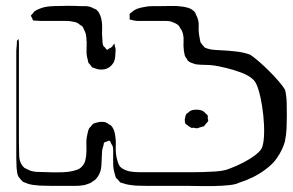

<svg xmlns="http://www.w3.org/2000/svg" viewBox="-20 -592 1006 660"><path d="M124 -565Q139 -570 164 -571Q189 -572 214 -572Q239 -572 254 -571Q263 -571 273 -571Q283 -571 291 -568Q294 -567 296.5 -566Q299 -565 302 -563Q304 -562 307 -561Q310 -560 312 -558Q319 -552 322.5 -544Q326 -536 328 -528Q332 -510 331 -492Q330 -474 332 -456Q332 -452 332.5 -446Q333 -440 335 -435Q336 -433 338.5 -431Q341 -429 342 -427Q343 -426 345 -423.5Q347 -421 348 -421Q350 -421 351 -422Q352 -423 353 -424Q356 -426 360.5 -428Q365 -430 367 -434L371 -440Q373 -442 373 -442Q374 -442 374 -437Q376 -431 377 -425.5Q378 -420 377 -414Q377 -406 376 -397Q375 -388 372 -380Q361 -359 340 -354Q336 -353 332 -353Q328 -353 324 -353Q318 -353 310 -356Q307 -357 303.5 -358Q300 -359 298 -360Q296 -361 291 -368Q290 -370 288 -372Q286 -374 284 -376L281 -389Q277 -403 277.5 -418.5Q278 -434 278 -448Q277 -453 277 -458.5Q277 -464 276 -469Q275 -477 272.5 -482.5Q270 -488 267 -494Q266 -496 265.5 -498Q265 -500 263 -501Q260 -504 256 -506Q253 -508 250 -510.5Q247 -513 244 -514Q240 -516 236 -516.5Q232 -517 228 -518Q219 -520 209.5 -520Q200 -520 191 -520H135Q128 -520 120.5 -520Q113 -520 105 -521Q104 -521 100 -521Q96 -521 94 -522Q91 -525 91 -529Q90 -531 88 -534Q86 -537 86 -538Q87 -540 89 -542Q91 -544 92 -545Q94 -547 96 -550Q98 -553 100 -554Q109 -560 124 -565ZM959 -104Q950 -75 934 -52Q926 -39 915 -28.5Q904 -18 892 -9Q872 6 848.5 17.5Q825 29 802 36Q791 42 767 44.5Q743 47 716 47.5Q689 48 665 47.5Q641 47 630 47H556Q534 47 501.5 47Q469 47 446 46Q436 45 425 43.5Q414 42 403 38L393 35Q391 33 389.5 30.5Q388 28 386 26Q381 23 378 18Q377 15 376 11.5Q375 8 374 4Q369 -12 369 -30.5Q369 -49 369 -65Q369 -70 369 -77.5Q369 -85 367 -90Q366 -92 364.5 -94.5Q363 -97 362 -99Q361 -101 359.5 -104.5Q358 -108 356 -108Q355 -109 352 -107.5Q349 -106 348 -106L338 -102Q336 -98 336 -93Q332 -82 331 -74Q330 -52 328.5 -23.5Q327 5 309 24Q308 26 305 27.5Q302 29 300 31Q298 32 296 33.5Q294 35 291 37Q287 39 281.5 40.5Q276 42 271 44Q255 47 238 47Q221 47 204 47Q182 47 160.5 47Q139 47 117 46Q104 45 92.5 43.5Q81 42 69 37Q67 36 64 35Q61 34 59 33L53 27Q51 24 48.5 21.5Q46 19 44 16Q40 10 39 1Q38 -8 37 -15Q36 -32 36 -48.5Q36 -65 36 -81V-417Q37 -424 37 -430Q37 -436 38 -442Q38 -444 38 -447.5Q38 -451 39 -453L44 -458Q44 -458 44 -455Q44 -450 45 -447V-103Q45 -82 46 -56Q47 -30 64 -15Q69 -12 74 -10Q83 -5 92.5 -3Q102 -1 112 -1Q135 0 166 0.5Q197 1 219 -2Q232 -4 245 -8.5Q258 -13 266 -25Q271 -31 273 -39.5Q275 -48 276 -55Q278 -74 277 -92.5Q276 -111 280 -129Q281 -134 282.5 -140Q284 -146 286 -150Q287 -152 289 -154Q291 -156 292 -157Q294 -159 296.5 -162.5Q299 -166 302 -167Q305 -169 312 -170.5Q319 -172 323 -173Q327 -173 333.5 -173Q340 -173 344 -171Q347 -170 350 -168Q353 -166 355 -164Q357 -163 359 -162.5Q361 -162 362 -160Q367 -155 370.5 -147Q374 -139 375 -132Q379 -111 378 -90Q377 -69 381 -49Q383 -41 386 -32Q389 -23 395 -17Q407 -7 425 -3Q442 0 459.5 0Q477 0 494 0H638Q653 0 675.5 -0.5Q698 -1 720 -2.5Q742 -4 757 -8Q772 -13 794 -22.5Q816 -32 838 -45.5Q860 -59 874 -74Q883 -83 886 -107.5Q889 -132 887.5 -163.5Q886 -195 881 -227Q876 -259 868.5 -283.5Q861 -308 852 -317Q837 -332 810.5 -342Q784 -352 757 -358.5Q730 -365 715 -367Q700 -369 684 -369Q668 -369 653 -371Q646 -373 638 -376Q630 -379 625 -384Q624 -386 623 -388.5Q622 -391 620 -392Q619 -394 617.5 -396.5Q616 -399 615 -402Q614 -406 613.5 -410Q613 -414 612 -418Q610 -435 611 -453Q612 -471 605 -487L599 -496Q598 -498 596.5 -501Q595 -504 593 -505Q590 -508 584.5 -511Q579 -514 575 -515Q565 -520 551.5 -520Q538 -520 527 -520H452Q448 -520 443.5 -521Q439 -522 434 -523Q433 -524 430 -524Q427 -524 426 -525Q425 -527 425.5 -528.5Q426 -530 426 -531Q426 -533 425.5 -537.5Q425 -542 426 -544Q427 -546 430 -548Q433 -550 434 -551Q443 -559 453.5 -562.5Q464 -566 476 -568Q490 -571 505 -571Q520 -571 535 -571Q552 -571 568.5 -571.5Q585 -572 601 -570Q614 -569 627 -565Q640 -561 649 -551Q651 -549 652 -546Q653 -543 654 -541Q664 -523 663 -503Q662 -483 666 -463Q667 -459 667.5 -455Q668 -451 669 -447Q671 -444 673.5 -441Q676 -438 677 -436Q679 -435 680.5 -432.5Q682 -430 683 -429Q685 -428 688 -427Q691 -426 693 -425Q705 -421 717.5 -420.5Q730 -420 743 -419Q766 -418 792 -415Q818 -412 840 -404Q851 -397 869 -381.5Q887 -366 905.5 -347.5Q924 -329 939 -311.5Q954 -294 960 -283Q965 -261 965.5 -238.5Q966 -216 966 -193Q966 -171 965 -149.5Q964 -128 959 -104ZM615 -181Q616 -185 617 -190.5Q618 -196 620 -199Q621 -202 626 -204Q628 -206 631 -208.5Q634 -211 637 -212Q641 -214 647.5 -214.5Q654 -215 658 -215Q662 -215 668.5 -213.5Q675 -212 678 -210Q680 -209 682.5 -206.5Q685 -204 687 -202Q688 -201 690 -199.5Q692 -198 693 -196Q695 -194 694.5 -190Q694 -186 694 -184Q697 -179 695 -175Q694 -173 692 -171Q690 -169 688 -167Q684 -161 681 -158Q679 -157 675.5 -156.5Q672 -156 670 -155Q667 -154 664 -153Q661 -152 658 -151Q653 -151 645 -153Q644 -153 641.5 -152.5Q639 -152 637 -153Q635 -154 632 -156Q629 -158 627 -159Q626 -161 623 -162.5Q620 -164 618 -166Q615 -171 615 -181Z"/></svg>

Font: Rubik Vinyl
Style: Regular
Weight: 400
Designer: Hubert and Fischer, NaN
Foundry: Hubert and Fischer, NaN
Version: Version 2.200